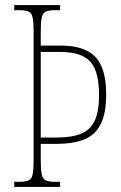

<svg xmlns="http://www.w3.org/2000/svg" viewBox="-20 -734 474 754"><path d="M36 0V-20H56Q81 -20 93 -26Q105 -32 108.5 -51Q112 -70 112 -108V-606Q112 -645 108.5 -663.5Q105 -682 93 -688Q81 -694 56 -694H36V-714H216V-694H196Q171 -694 159 -688Q147 -682 143.5 -663.5Q140 -645 140 -606V-555H219Q313 -555 355 -510Q397 -465 397 -364Q397 -289 375.5 -246.5Q354 -204 311 -186.5Q268 -169 202 -169H140V-108Q140 -70 143.5 -51Q147 -32 159 -26Q171 -20 196 -20H216V0ZM204 -194Q262 -194 298.5 -209Q335 -224 352 -260Q369 -296 369 -360Q369 -454 334.5 -492Q300 -530 217 -530H140V-194Z"/></svg>

Font: Noto Serif Khmer ExtraCondensed Thin
Style: Regular
Weight: 100
Width: 2
Designer: Danh Hong and the Monotype Design Team
Foundry: Monotype Imaging Inc.
Version: Version 2.004; ttfautohint (v1.8.4.7-5d5b)